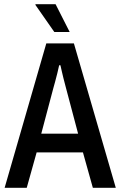

<svg xmlns="http://www.w3.org/2000/svg" viewBox="-20 -892 572 912"><path d="M2 0 200 -686H331L530 0H421L374 -168H154L107 0ZM176 -257H351L294 -472Q292 -480 288.5 -493Q285 -506 281 -522Q277 -538 273.5 -553.5Q270 -569 267 -582H261Q258 -566 252.5 -545Q247 -524 242 -504.5Q237 -485 233 -472ZM311 -740H238L148 -869L149 -872H244Z"/></svg>

Font: Archivo Condensed Medium
Style: Regular
Weight: 500
Width: 3
Designer: Hector Gatti
Foundry: Omnibus-Type
Version: Version 2.001